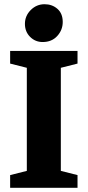

<svg xmlns="http://www.w3.org/2000/svg" viewBox="-20 -889 415 909"><path d="M28 0V-60L107 -80V-568L28 -588V-648H347V-588L268 -568V-80L347 -60V0ZM182 -690Q147 -690 122.5 -714.5Q98 -739 98 -776Q98 -814 125.5 -841.5Q153 -869 191 -869Q227 -869 252 -847Q277 -825 277 -785Q277 -747 251 -718.5Q225 -690 182 -690Z"/></svg>

Font: Faustina ExtraBold
Style: Regular
Weight: 800
Designer: Alfonso Garcia
Foundry: http://www.omnibus-type.com
Version: Version 1.200